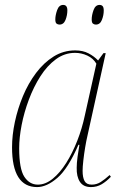

<svg xmlns="http://www.w3.org/2000/svg" viewBox="-20 -751 490 781"><path d="M131 10Q29 10 29 -152Q29 -201 40.5 -255Q52 -309 73.5 -360.5Q95 -412 126.5 -454Q158 -496 198 -521Q238 -546 286 -546Q317 -546 340 -534Q363 -522 379 -505L401 -535H410L336 -200Q331 -179 326.5 -152Q322 -125 319 -98.5Q316 -72 316 -56Q316 -29 324 -14.5Q332 0 353 0Q373 0 389.5 -10.5Q406 -21 426 -39L431 -32Q413 -13 393.5 -1.5Q374 10 350 10Q319 10 305 -11.5Q291 -33 292 -69Q292 -87 295.5 -113.5Q299 -140 303 -162H299Q257 -65 213.5 -27.5Q170 10 131 10ZM134 0Q165 0 194.5 -24Q224 -48 249.5 -88.5Q275 -129 294.5 -179Q314 -229 325 -281L372 -492Q359 -514 335 -525Q311 -536 285 -536Q243 -536 207.5 -510Q172 -484 144.5 -441Q117 -398 97.5 -346Q78 -294 68 -242.5Q58 -191 58 -148Q58 -64 79 -32Q100 0 134 0ZM370 -651Q363 -651 358 -655Q353 -659 353 -672Q353 -689 360.5 -710Q368 -731 385 -731Q393 -731 397.5 -726Q402 -721 402 -708Q402 -689 394.5 -670Q387 -651 370 -651ZM222 -651Q215 -651 210 -655Q205 -659 205 -672Q205 -689 212.5 -710Q220 -731 237 -731Q254 -731 254 -709Q254 -689 246.5 -670Q239 -651 222 -651Z"/></svg>

Font: Noto Serif Display SemiCondensed Thin
Style: Italic
Weight: 100
Width: 4
Italic angle: -12°
Designer: Monotype Design Team
Foundry: Monotype Imaging Inc.
Version: Version 2.009